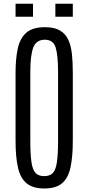

<svg xmlns="http://www.w3.org/2000/svg" viewBox="-20 -1019 482 1048"><path d="M221.7 9.8Q159.2 9.8 125 -18.6Q90.8 -46.9 77.9 -105Q64.9 -163.1 64.9 -251.5V-621.1Q64.9 -695.3 76.4 -751.5Q87.9 -807.6 122.1 -839.1Q156.2 -870.6 225.1 -870.6Q276.9 -870.6 307.4 -852.5Q337.9 -834.5 353 -801.3Q368.2 -768.1 372.8 -722.4Q377.4 -676.8 377.4 -621.1V-251.5Q377.4 -163.1 364.7 -105Q352.1 -46.9 318.6 -18.6Q285.2 9.8 221.7 9.8ZM221.7 -57.6Q252.4 -57.6 268.6 -75Q284.7 -92.3 290.8 -134.8Q296.9 -177.2 296.9 -251.5V-627Q296.9 -718.8 283.4 -760.5Q270 -802.2 225.1 -802.2Q178.2 -802.2 161.9 -760.3Q145.5 -718.3 145.5 -627.4V-251.5Q145.5 -176.8 151.6 -134.5Q157.7 -92.3 174.1 -75Q190.4 -57.6 221.7 -57.6ZM282.2 -927.7V-998.5H377.4V-927.7ZM64.9 -927.7V-998.5H160.2V-927.7Z"/></svg>

Font: Antonio ExtraLight
Style: Regular
Weight: 250
Designer: Vernon Adams
Foundry: Vernon Adams
Version: Version 1.002